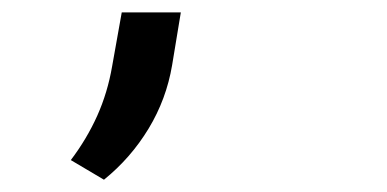

<svg xmlns="http://www.w3.org/2000/svg" viewBox="-20 -127 627 311"><path d="M258.8 -21.5Q249.5 33.7 220.7 81.3Q191.9 128.9 148.4 164.1L94.7 132.3Q120.6 98.1 137.5 60.5Q154.3 22.9 161.6 -19.5L177.2 -106.9H272.9Z"/></svg>

Font: Roboto Mono
Style: Italic
Weight: 400
Designer: Google
Version: Version 2.000985; 2015; ttfautohint (v1.3)